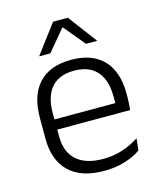

<svg xmlns="http://www.w3.org/2000/svg" viewBox="-106 -758 703 845"><g transform="rotate(-15 246.0 -336.0)"><path d="M265 10.5Q159.5 10.5 105 -42.5Q50.5 -95.5 50.5 -193.5V-288.5Q50.5 -390.5 101.2 -445Q152 -499.5 249 -499.5Q314 -499.5 358 -475Q402 -450.5 424.2 -404.5Q446.5 -358.5 446.5 -294V-276.5Q446.5 -262 445.5 -247.5Q444.5 -233 443 -218.5H387Q388 -240.5 388 -260.2Q388 -280 388 -296.5Q388 -345.5 372.2 -379.8Q356.5 -414 325.8 -432Q295 -450 249 -450Q180.5 -450 145.5 -409.8Q110.5 -369.5 110.5 -293.5V-246L111 -238V-187.5Q111 -154 120.8 -127Q130.5 -100 150.8 -80.8Q171 -61.5 201.8 -51.5Q232.5 -41.5 273.5 -41.5Q321 -41.5 361.8 -54.8Q402.5 -68 438 -91.5L432 -37Q401 -15.5 358.5 -2.5Q316 10.5 265 10.5ZM429.5 -218.5H82V-265H429.5ZM118.5 -552 216 -682H283.5L381 -552V-550.5H331L251.5 -646H248L168.5 -550.5H118.5Z"/></g></svg>

Font: Anek Malayalam Medium Light
Style: Regular
Weight: 300
Version: Version 1.003